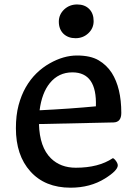

<svg xmlns="http://www.w3.org/2000/svg" viewBox="-20 -849 630 878"><path d="M52.7 0ZM52.7 -262.7Q52.7 -321.8 64.9 -367.7Q77.1 -413.6 97.9 -450Q118.7 -486.3 146.7 -513.7Q174.8 -541 207 -559.1Q270.5 -595.2 332 -595.2Q393.6 -595.2 430.7 -573.5Q467.8 -551.8 491.2 -515.6Q534.7 -446.8 534.7 -332.5Q534.7 -290 499 -289.1L158.2 -281.7Q161.1 -175.8 212.9 -125Q256.8 -82 326.7 -82Q430.7 -82 495.6 -125.5Q500 -125.5 506.3 -118.2Q518.6 -103.5 518.6 -92.8Q518.6 -69.3 460 -32.7Q392.6 9.3 302.7 9.3Q185.5 9.3 118.7 -65.4Q52.7 -138.7 52.7 -262.7ZM161.1 -344.7Q301.8 -351.6 418.5 -362.8Q423.8 -518.1 311 -518.1Q248 -518.1 208 -469.2Q171.4 -424.3 161.1 -344.7ZM325.2 -674.3Q308.6 -674.3 294.7 -679.4Q280.8 -684.6 270.5 -694.3Q249 -715.3 249 -750Q249 -782.7 273.9 -806.2Q298.3 -828.6 332.8 -828.6Q367.2 -828.6 387.7 -808.1Q408.2 -787.6 408.2 -752.4Q408.2 -719.2 383.3 -696.3Q359.4 -674.3 325.2 -674.3Z"/></svg>

Font: Quando
Style: Regular
Weight: 400
Version: Version 1.002